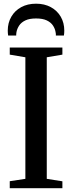

<svg xmlns="http://www.w3.org/2000/svg" viewBox="-20 -994 381 1014"><path d="M114 -49.5V-691.5L31.5 -705.5V-743H309.5V-705.5L227 -691.5V-49.5L309.5 -36.5V0H31.5V-37ZM170.5 -974.5Q215 -974.5 248.5 -956.2Q282 -938 300.8 -905.8Q319.5 -873.5 319.5 -832.5Q319.5 -825.5 319 -819.2Q318.5 -813 317.5 -806.5H275Q275 -810 275 -814.8Q275 -819.5 273.5 -824.5Q270.5 -843 259.5 -859.5Q248.5 -876 227 -886.2Q205.5 -896.5 170.5 -896.5Q135.5 -896.5 114 -886.2Q92.5 -876 81.5 -859.5Q70.5 -843 67 -824.5Q66 -819.5 65.8 -814.8Q65.5 -810 65.5 -806.5H23Q22 -813 21.5 -819.2Q21 -825.5 21 -832.5Q21 -873.5 39.8 -905.8Q58.5 -938 92 -956.2Q125.5 -974.5 170.5 -974.5Z"/></svg>

Font: Merriweather 72pt Medium
Style: Regular
Weight: 500
Version: Version 2.100